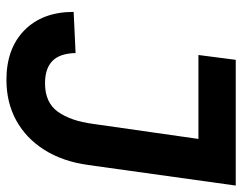

<svg xmlns="http://www.w3.org/2000/svg" viewBox="-98 -639 753 597"><g transform="rotate(90 278.5 -340.5)"><path d="M228 16Q131 16 74 -40Q17 -96 17 -193L145 -199Q146 -150 169.5 -127Q193 -104 239 -104Q299 -104 327.5 -144Q356 -184 365 -252L412 -581H151L166 -697H557L493 -238Q482 -159 446 -102Q410 -45 354.5 -14.5Q299 16 228 16Z"/></g></svg>

Font: Hanken Grotesk
Style: Bold Italic
Weight: 700
Italic angle: -8°
Designer: Alfredo Marco Pradil
Foundry: Hanken Design Co.
Version: Version 3.013